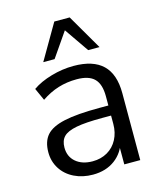

<svg xmlns="http://www.w3.org/2000/svg" viewBox="-118 -877 821 972"><g transform="rotate(-15 292.5 -390.5)"><path d="M58.6 -158.1Q58.6 -214.7 86.9 -247.1Q115.1 -279.4 181.8 -294.1Q248.5 -308.8 367.6 -308.8H428.8V-256H368.5Q279.8 -256 231.5 -246.7Q183.2 -237.4 163.4 -217Q143.6 -196.7 143.6 -160.2Q143.6 -112.7 176.7 -84.5Q209.8 -56.4 264.5 -56.4Q308 -56.4 342 -76Q376 -95.7 394.8 -131.4Q413.6 -167.1 413.6 -212.5V-357.2Q413.6 -420.7 384.8 -449.6Q356 -478.6 292.4 -478.6Q241.1 -478.6 195.4 -464.5Q149.8 -450.3 106.7 -420.9L77.5 -485.6Q118 -513.9 176.9 -530.9Q235.7 -548 294.2 -548Q397.1 -548 447.6 -499.1Q498 -450.3 498 -351V0H414.3V-120.7H426.8Q411.7 -61.2 364.4 -25.9Q317.1 9.3 248.9 9.3Q194.6 9.3 150.9 -12.1Q107.3 -33.6 82.9 -72Q58.6 -110.4 58.6 -158.1ZM259.2 -790.2H339.7L446.9 -606H387.5L299.4 -733.5L211.4 -606H152Z"/></g></svg>

Font: Min Sans VF VF
Style: Regular
Weight: 400
Designer: Jinseong-Kim, NotoSansCJK, Nunito
Foundry: Jinseong-Kim
Version: Version 1.420;Glyphs 3.1.2 (3151)